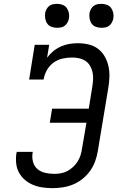

<svg xmlns="http://www.w3.org/2000/svg" viewBox="-20 -967 640 995"><path d="M254 8Q227 8 201.5 4.5Q176 1 152.5 -8.5Q129 -18 110 -34Q91 -50 79 -71.5Q67 -93 64 -119Q61 -145 65 -172L67 -180H150L149 -175Q145 -151 151 -128.5Q157 -106 173.5 -91.5Q190 -77 213.5 -71.5Q237 -66 261 -66Q278 -66 295.5 -69Q313 -72 329 -80.5Q345 -89 359 -102Q373 -115 382.5 -130.5Q392 -146 397.5 -163Q403 -180 405 -197L428 -331H238L250 -404H440L459 -522Q462 -541 462.5 -559.5Q463 -578 459 -595Q455 -612 446 -627Q437 -642 422.5 -651.5Q408 -661 390 -665Q372 -669 354 -669Q329 -669 304 -663.5Q279 -658 257.5 -642.5Q236 -627 223 -603.5Q210 -580 206 -555H131L160 -735H235L224 -668Q238 -687 256.5 -702Q275 -717 296.5 -726.5Q318 -736 340 -739.5Q362 -743 383 -743Q412 -743 439.5 -736.5Q467 -730 488 -714Q509 -698 522.5 -674.5Q536 -651 542 -624Q548 -597 547 -568Q546 -539 541 -510L487 -185Q483 -159 473.5 -132.5Q464 -106 448 -83Q432 -60 409.5 -41.5Q387 -23 361 -12Q335 -1 307.5 3.5Q280 8 254 8ZM505 -823Q491 -823 477 -828Q463 -833 455 -844.5Q447 -856 444.5 -870.5Q442 -885 444 -900Q446 -910 451.5 -920Q457 -930 465.5 -936.5Q474 -943 484.5 -945Q495 -947 506 -947Q520 -947 534 -942Q548 -937 556 -925.5Q564 -914 567 -899.5Q570 -885 567 -870Q565 -860 559.5 -850Q554 -840 545.5 -833.5Q537 -827 526.5 -825Q516 -823 505 -823ZM275 -823Q261 -823 247 -828Q233 -833 225 -844.5Q217 -856 214.5 -870.5Q212 -885 214 -900Q216 -910 221.5 -920Q227 -930 235.5 -936.5Q244 -943 254.5 -945Q265 -947 276 -947Q290 -947 304 -942Q318 -937 326 -925.5Q334 -914 337 -899.5Q340 -885 337 -870Q335 -860 329.5 -850Q324 -840 315.5 -833.5Q307 -827 296.5 -825Q286 -823 275 -823Z"/></svg>

Font: Iosevka HT Extended
Style: Italic
Weight: 400
Width: 7
Italic angle: -9°
Monospace: yes
Designer: Belleve Invis
Foundry: Belleve Invis
Version: Version 32.3.0; ttfautohint (v1.8.4)